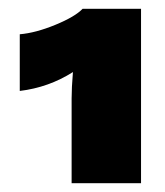

<svg xmlns="http://www.w3.org/2000/svg" viewBox="-20 -750 375 437"><path d="M168 -730H301V-333H143V-526Q143 -550 146 -586Q91 -551 25 -543V-672Q61 -675 106 -693.5Q151 -712 168 -730Z"/></svg>

Font: Elaine Sans Black
Style: Regular
Weight: 900
Designer: Wei Huang
Foundry: Wei Huang
Version: Version 2.001;December 24, 2019;FontCreator 12.0.0.2547 64-b